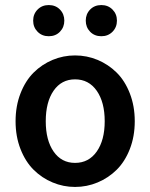

<svg xmlns="http://www.w3.org/2000/svg" viewBox="-20 -720 589 752"><path d="M273.9 12.2Q228 12.2 186 -5.4Q144 -22.9 111.8 -54.9Q79.6 -86.9 60.3 -136.2Q41 -185.5 41 -245.1Q41 -304.7 60.3 -354.2Q79.6 -403.8 111.8 -435.8Q144 -467.8 186 -485.4Q228 -502.9 273.9 -502.9Q320.3 -502.9 362.3 -485.4Q404.3 -467.8 436.8 -435.8Q469.2 -403.8 488.5 -354.2Q507.8 -304.7 507.8 -245.1Q507.8 -185.5 488.5 -136.2Q469.2 -86.9 436.8 -54.9Q404.3 -22.9 362.3 -5.4Q320.3 12.2 273.9 12.2ZM273.9 -82Q327.6 -82 358.9 -126.5Q390.1 -170.9 390.1 -245.1Q390.1 -319.8 358.9 -364.5Q327.6 -409.2 273.9 -409.2Q220.7 -409.2 189.9 -364.7Q159.2 -320.3 159.2 -245.1Q159.2 -170.9 189.9 -126.5Q220.7 -82 273.9 -82ZM170.9 -578.1Q144.5 -578.1 127.2 -595.7Q109.9 -613.3 109.9 -639.2Q109.9 -665 127.2 -682.6Q144.5 -700.2 170.9 -700.2Q197.8 -700.2 214.8 -682.6Q231.9 -665 231.9 -639.2Q231.9 -613.3 214.8 -595.7Q197.8 -578.1 170.9 -578.1ZM377 -578.1Q350.1 -578.1 333 -595.7Q315.9 -613.3 315.9 -639.2Q315.9 -665 333 -682.6Q350.1 -700.2 377 -700.2Q403.3 -700.2 420.7 -682.6Q438 -665 438 -639.2Q438 -613.3 420.7 -595.7Q403.3 -578.1 377 -578.1Z"/></svg>

Font: Toshiba Sans Medium
Style: Regular
Weight: 500
Designer: Paul D. Hunt
Foundry: Toshiba Corporation
Version: Version 2.020;PS 2.0;hotconv 1.0.86;makeotf.lib2.5.63406